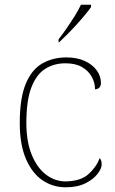

<svg xmlns="http://www.w3.org/2000/svg" viewBox="-20 -786 488 816"><path d="M259 10Q205 10 161 -19.5Q117 -49 90.5 -110Q64 -171 64 -263Q64 -369 89.5 -430Q115 -491 160 -516.5Q205 -542 262 -542Q308 -542 341 -526.5Q374 -511 391.5 -486.5Q409 -462 409 -433Q409 -425 406 -419Q403 -413 397.5 -410Q392 -407 384 -406Q384 -434 370 -459.5Q356 -485 328.5 -501Q301 -517 258 -517Q209 -517 171.5 -493Q134 -469 113 -413.5Q92 -358 92 -264Q92 -184 115 -128Q138 -72 176 -43.5Q214 -15 259 -15Q322 -16 355 -45Q388 -74 404 -114Q409 -108 410.5 -101.5Q412 -95 412 -86Q412 -70 394.5 -47Q377 -24 343 -7Q309 10 259 10ZM229 -619Q244 -638 262 -664Q280 -690 297 -717Q314 -744 324 -766H367V-756Q358 -743 341.5 -723Q325 -703 305 -681Q285 -659 265.5 -639.5Q246 -620 231 -606H229Z"/></svg>

Font: Noto Rashi Hebrew Thin
Style: Regular
Weight: 250
Version: Version 1.006